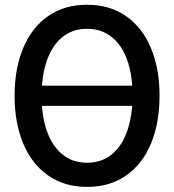

<svg xmlns="http://www.w3.org/2000/svg" viewBox="-20 -754 716 790"><path d="M636.5 -360Q636.5 -248.5 601.5 -163.8Q566.5 -79 499.2 -32Q432 15 338.5 15Q244.5 15 177.2 -32.5Q110 -80 75 -164.8Q40 -249.5 40 -360Q40 -470.5 75 -555.2Q110 -640 177.2 -687.2Q244.5 -734.5 338.5 -734.5Q432 -734.5 499.2 -687.2Q566.5 -640 601.5 -555.2Q636.5 -470.5 636.5 -360ZM152.5 -401.5H524Q519.5 -470.5 497 -523.2Q474.5 -576 434.2 -605.8Q394 -635.5 338.5 -635.5Q282.5 -635.5 242.5 -605.8Q202.5 -576 180.2 -523.5Q158 -471 152.5 -401.5ZM524 -318.5H152.5Q157.5 -249.5 180 -196.8Q202.5 -144 242.5 -114.2Q282.5 -84.5 338.5 -84.5Q394 -84.5 434 -114.2Q474 -144 496.2 -196.5Q518.5 -249 524 -318.5Z"/></svg>

Font: Hauora SemiBold
Style: Regular
Weight: 600
Designer: Wayne Shih
Foundry: WCYS
Version: Version 1.001